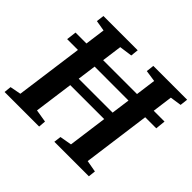

<svg xmlns="http://www.w3.org/2000/svg" viewBox="-173 -948 1154 1154"><g transform="rotate(45 403.5 -371.5)"><path d="M-1.4 0 3.3 -46.1 73.1 -59.5 131.7 -490.6H39.9L47.7 -554.1H140.4L157.7 -682.2L89.7 -693.6L95.8 -743H387.2L381.8 -693.6L299.6 -682.2L282.3 -554.1H570.2L587.4 -682.6L514.2 -693.3L519.9 -743H807.3L801.6 -693.3L729.4 -682.6L712.2 -554.1H804.1L797.7 -490.3H703.6L645.5 -59.5L720.3 -46.1L715.2 0H421.7L427.5 -46.1L503.5 -59.5L537.1 -308.3H248.6L214.7 -59.5L296.1 -46.1L292.4 0ZM257.3 -371.4H545.5L561.6 -490.3L273.4 -490.6Z"/></g></svg>

Font: Merriweather 7pt Light
Style: Italic
Weight: 300
Italic angle: -7.8°
Designer: Eben Sorkin
Foundry: Eben Sorkin
Version: Version 2.200;gftools[0.9.31]